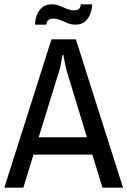

<svg xmlns="http://www.w3.org/2000/svg" viewBox="-21 -868 589 888"><path d="M-1 0 217 -686H330L548 0H453L406 -153H134L87 0ZM158 -233H381L288 -538Q285 -550 281 -568Q277 -586 274.5 -600Q272 -614 272 -614H268Q268 -614 265.5 -599.5Q263 -585 259.5 -567Q256 -549 252 -538ZM141 -754Q141 -775 149 -797Q157 -819 174 -833.5Q191 -848 218 -848Q238 -848 255 -841Q272 -834 288.5 -827Q305 -820 322 -820Q334 -820 342.5 -826Q351 -832 353 -848H405Q405 -827 397 -805Q389 -783 372.5 -768.5Q356 -754 328 -754Q309 -754 291.5 -761Q274 -768 258 -775Q242 -782 224 -782Q212 -782 203.5 -776Q195 -770 193 -754Z"/></svg>

Font: Archivo Narrow
Style: Regular
Weight: 400
Designer: Hector Gatti
Foundry: Omnibus-Type
Version: Version 3.002